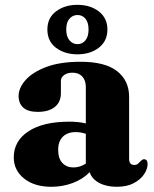

<svg xmlns="http://www.w3.org/2000/svg" viewBox="-20 -740 622 774"><path d="M35.5 -105.5Q35.5 -171.5 94.5 -210.5Q153.5 -249.5 259.5 -249.5Q297 -249.5 326 -242.5V-389Q326 -416 311.8 -431.5Q297.5 -447 272.5 -447Q251.5 -447 238.5 -437.5Q225.5 -428 225.5 -414V-364.5Q225.5 -328.5 201 -308.8Q176.5 -289 132 -289Q93 -289 74 -306Q55 -323 55 -353Q55 -385.5 83 -417.2Q111 -449 166.5 -470Q222 -491 305 -491Q404 -491 452.2 -453Q500.5 -415 500.5 -349.5V-100Q500.5 -75 521.5 -75Q531 -75 536.2 -80Q541.5 -85 546 -89.5Q549 -93 552.5 -95.5Q556 -98 560.5 -98Q575 -98 575 -78.5Q575 -59 561 -37.8Q547 -16.5 519.5 -1.8Q492 13 451 13Q408.5 13 379.2 -3Q350 -19 341.5 -46Q314 -17.5 273 -2.2Q232 13 187 13Q119 13 77.2 -20.2Q35.5 -53.5 35.5 -105.5ZM214.5 -136Q214.5 -101 231.5 -83Q248.5 -65 275.5 -65Q302.5 -65 326 -80.5V-200.5Q306.5 -207.5 285 -207.5Q252 -207.5 233.2 -188.8Q214.5 -170 214.5 -136ZM292 -521Q241 -521 206 -547.2Q171 -573.5 171 -621Q171 -668 206 -694.2Q241 -720.5 292 -720.5Q344 -720.5 378.5 -693.8Q413 -667 413 -621Q413 -574.5 378.5 -547.8Q344 -521 292 -521ZM292.5 -679.5Q273 -679.5 260 -664.5Q247 -649.5 247 -621Q247 -593 260 -577.5Q273 -562 292.5 -562Q312.5 -562 324.8 -577.8Q337 -593.5 337 -621Q337 -649 324.8 -664.2Q312.5 -679.5 292.5 -679.5Z"/></svg>

Font: Fraunces 9pt S000
Style: Bold
Weight: 700
Version: Version 1.000; ttfautohint (v1.8.3)